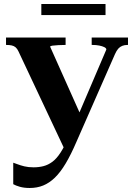

<svg xmlns="http://www.w3.org/2000/svg" viewBox="-20 -705 668 957"><path d="M186 -685H506V-630H186ZM394 -105 351 -30 304 44 72 -449Q66 -462 58 -469Q50 -476 38.5 -478.5Q27 -481 12 -481H10V-518H307V-481H305Q288 -481 270.5 -480Q253 -479 241.5 -477.5Q230 -476 230 -472ZM361 2Q334 65 307.5 109.5Q281 154 253.5 180.5Q226 207 195.5 219.5Q165 232 128 232Q100 232 79 226Q58 220 46 213V106Q53 108 67 113.5Q81 119 101 124Q121 129 147 129Q174 129 197 123Q220 117 241 101.5Q262 86 281.5 56Q301 26 321 -21L345 -72L510 -458Q510 -465 500 -470Q490 -475 474.5 -478Q459 -481 441 -481H437V-518H618V-481H615Q601 -481 589.5 -476.5Q578 -472 569.5 -462.5Q561 -453 553 -435Z"/></svg>

Font: Roboto Serif 120pt Expanded SemiBold
Style: Regular
Weight: 600
Width: 7
Designer: Greg Gazdowicz
Foundry: Commercial Type
Version: Version 1.008